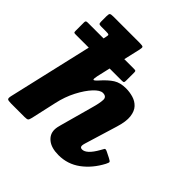

<svg xmlns="http://www.w3.org/2000/svg" viewBox="-215 -940 1119 1119"><g transform="rotate(45 344.0 -381.0)"><path d="M9 -649.5H138.5L142.5 -668Q146 -681.5 142.5 -685Q139 -688.5 121 -688.5H80.5Q66.5 -688.5 62.8 -692.2Q59 -696 59 -710.5V-752.5Q59 -771.5 64.2 -775.8Q69.5 -780 88 -780H306.5Q329 -780 333.2 -775.5Q337.5 -771 333 -752L309.5 -649.5H389.5Q400 -649.5 402.8 -647Q405.5 -644.5 405.5 -635.5V-567Q405.5 -558 403 -554.2Q400.5 -550.5 388.5 -550.5H287.5L268.5 -467.5Q263 -442.5 267 -437.8Q271 -433 291.5 -455.5Q328.5 -497.5 359.5 -517Q390.5 -536.5 437 -536.5Q467 -536.5 496.2 -528Q525.5 -519.5 545.5 -498.2Q565.5 -477 570.2 -438.8Q575 -400.5 556.5 -341L495 -139Q491 -125.5 491 -118.5Q491 -103 507.5 -103Q544 -103 585 -175.5Q593.5 -190 597.5 -197.5Q601.5 -205 619 -196L653 -179Q670.5 -170 672.2 -165Q674 -160 665 -142.5Q626.5 -69.5 567.5 -26Q508.5 17.5 434 17.5Q375.5 17.5 343.8 -7.5Q312 -32.5 312 -70.5Q312 -82 314.5 -94Q317 -106 320 -116L375 -315.5Q390 -367.5 390.8 -395Q391.5 -422.5 360.5 -422.5Q338 -422.5 307.2 -389.8Q276.5 -357 248.2 -302.8Q220 -248.5 206 -184L171 -27Q167 -10 162 -5Q157 0 136.5 0H26.5Q1 0 -4 -5.5Q-9 -11 -4.5 -31L115.5 -550.5H7.5Q-3.5 -550.5 -5.8 -553Q-8 -555.5 -8 -565.5V-635.5Q-8 -644 -4.2 -646.8Q-0.5 -649.5 9 -649.5Z"/></g></svg>

Font: Besley* Heavy
Style: Italic
Weight: 800
Italic angle: -13°
Designer: Owen Earl
Foundry: indestructible type*
Version: Version 3.000; ttfautohint (v1.8.3)